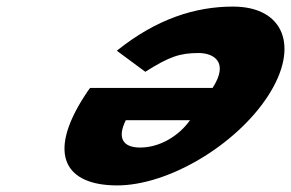

<svg xmlns="http://www.w3.org/2000/svg" viewBox="-20 -548 884 583"><path d="M253.5 -281C248.6 -275 241.5 -264 237 -257C120.4 -77 179.8 15 335.8 15C490.8 15 696.8 -107 794 -257C890.5 -406 842.5 -528 687.5 -528C573.5 -528 455.5 -491 334.7 -394L421.2 -330C494 -376 526.2 -387 583.2 -387C628.2 -387 676.7 -360 625.5 -281ZM557 -183C523.6 -136 466.3 -100 405.3 -100C353.3 -100 335.1 -129 362 -183Z"/></svg>

Font: Hussar
Style: BdWodka
Weight: 700
Foundry: Cannot Into Space Fonts
Version: Version 2.00